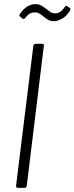

<svg xmlns="http://www.w3.org/2000/svg" viewBox="-20 -913 362 933"><path d="M58 -10 142 -690Q144 -700 153 -700H185Q195 -700 193 -690L110 -10Q108 0 99 0H67Q58 0 58 -10ZM192 -832Q190 -834 181.5 -840.5Q173 -847 166 -850Q159 -853 151 -853Q137 -853 126 -847.5Q115 -842 103 -826Q95 -817 89 -823L78 -832Q71 -837 77 -845Q109 -893 153 -893Q168 -893 179 -887Q190 -881 204 -870Q209 -867 217 -860.5Q225 -854 232 -851Q239 -848 247 -848Q260 -848 271 -854.5Q282 -861 294 -878Q299 -888 308 -882L318 -875Q322 -873 322 -868Q322 -863 316 -855Q300 -832 279.5 -821Q259 -810 241 -810Q227 -810 216.5 -815.5Q206 -821 192 -832Z"/></svg>

Font: Barlow Condensed Light
Style: Italic
Weight: 300
Width: 3
Italic angle: -7°
Designer: Jeremy Tribby
Foundry: Tribby Type
Version: Version 1.408